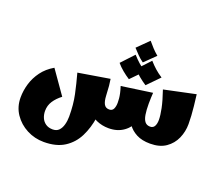

<svg xmlns="http://www.w3.org/2000/svg" viewBox="-147 -887 1554 1357"><g transform="rotate(20 630.0 -208.5)"><path d="M301 257Q232 257 172.5 226Q113 195 76.5 141Q40 87 40 17Q40 -35 55.5 -87Q71 -139 104.5 -184.5Q138 -230 193 -262L315 -88Q278 -60 256.5 -27Q235 6 235 47Q235 74 245 98Q255 122 276.5 137Q298 152 330 152Q359 152 376 134.5Q393 117 401 88Q409 59 409 27Q409 -63 393.5 -136Q378 -209 357 -285L593 -324Q598 -292 599.5 -273.5Q601 -255 602 -233Q603 -225 603 -217Q603 -209 604 -201Q606 -116 594 -34.5Q582 47 549 113Q516 179 455.5 218Q395 257 301 257ZM698 9Q648 9 604.5 -10.5Q561 -30 534 -72Q507 -114 507 -183L604 -201Q606 -160 618 -138.5Q630 -117 657 -117Q680 -117 689 -136Q698 -155 698 -183Q698 -198 696.5 -214.5Q695 -231 690.5 -252Q686 -273 677 -301L909 -334Q908 -321 907 -296.5Q906 -272 906 -252Q906 -176 881.5 -117Q857 -58 810.5 -24.5Q764 9 698 9ZM1011 11Q949 11 907.5 -11Q866 -33 843.5 -66Q821 -99 814 -132L906 -252Q906 -203 911.5 -169.5Q917 -136 931 -119Q945 -102 970 -102Q993 -102 1003 -120.5Q1013 -139 1013 -168Q1013 -201 1002.5 -252.5Q992 -304 966 -380L1202 -430Q1208 -383 1212 -345Q1216 -307 1218 -275Q1220 -243 1220 -212Q1220 -155 1197.5 -104Q1175 -53 1129 -21Q1083 11 1011 11ZM767 -511Q743 -528 723 -548.5Q703 -569 683 -591L767 -674Q787 -650 805 -630.5Q823 -611 848 -590ZM715 -366Q687 -384 660.5 -406Q634 -428 614 -452L701 -545Q724 -519 748 -497.5Q772 -476 803 -456ZM840 -366Q812 -384 785.5 -406Q759 -428 739 -452L826 -545Q849 -519 873 -497.5Q897 -476 928 -456Z"/></g></svg>

Font: Marhey Light
Style: Regular
Weight: 300
Designer: Nur Syamsi & Bustanul Arifin
Foundry: Namelatype
Version: Version 1.000